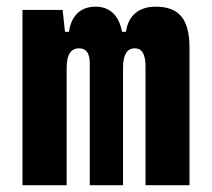

<svg xmlns="http://www.w3.org/2000/svg" viewBox="-20 -547 626 567"><path d="M409.7 0H539.6V-405.3C539.6 -491.2 508.8 -527.3 439 -527.3C389.2 -527.3 357.9 -499.5 352.1 -453.1H340.3C331.1 -502.9 303.2 -527.3 262.2 -527.3C218.3 -527.3 190.4 -501 183.6 -453.1H171.9L165 -517.6H46.4V0H176.8V-346.2C176.8 -385.3 189 -404.3 213.9 -404.3C234.4 -404.3 245.1 -389.6 245.1 -360.4V0H343.3V-346.2C343.3 -385.3 355 -404.3 378.4 -404.3C399.4 -404.3 409.7 -386.7 409.7 -350.6Z"/></svg>

Font: Cascadia Code
Style: Bold
Weight: 700
Monospace: yes
Designer: Aaron Bell
Foundry: Saja Typeworks
Version: Version 2404.023